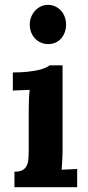

<svg xmlns="http://www.w3.org/2000/svg" viewBox="-20 -783 367 803"><path d="M241.7 -160.6Q241.7 -153.3 241.5 -143.1Q241.2 -132.8 240.7 -121.1Q240.2 -109.4 239.5 -96.9Q238.8 -84.5 237.8 -73.2L302.7 -76.2V0H40.5V-64.9Q61.5 -64.9 73.5 -71.3Q85.4 -77.6 91.3 -89.4Q97.2 -101.1 98.6 -117.4Q100.1 -133.8 100.1 -153.8V-319.8Q100.1 -337.9 100.8 -361.3Q101.6 -384.8 104 -407.2L33.7 -404.3V-480Q68.4 -480 95 -482.9Q121.6 -485.8 140.4 -490.2Q159.2 -494.6 170.7 -499.8Q182.1 -504.9 187.5 -509.8H241.7ZM256.3 -680.2Q256.3 -663.1 251 -648.4Q245.6 -633.8 236.1 -622.6Q226.6 -611.3 212.6 -605Q198.7 -598.6 182.1 -598.6Q165 -598.6 150.6 -605Q136.2 -611.3 126 -622.6Q115.7 -633.8 110.1 -648.4Q104.5 -663.1 104.5 -680.2Q104.5 -697.3 110.6 -712.4Q116.7 -727.5 127.2 -738.8Q137.7 -750 151.4 -756.3Q165 -762.7 180.7 -762.7Q196.8 -762.7 210.7 -756.3Q224.6 -750 234.9 -738.8Q245.1 -727.5 250.7 -712.4Q256.3 -697.3 256.3 -680.2Z"/></svg>

Font: DimaFred
Style: Bold
Weight: 800
Designer: R.Balvardi
Foundry: R.Balvardi (r.balvardi@gmail.com)
Version: Version 1.00;August 2, 2018;FontCreator 11.5.0.2427 64-bit